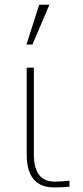

<svg xmlns="http://www.w3.org/2000/svg" viewBox="-20 -774 351 811"><path d="M92.8 -122.1V-488.3H123V-122.1Q123 -6.8 210.9 -6.8Q238.3 -6.8 273.4 -10.7V14.6Q244.1 17.6 208 17.6Q92.8 17.6 92.8 -122.1ZM91.8 -585.9 145.5 -753.9H188.5L117.2 -585.9Z"/></svg>

Font: Gothic A1 Thin
Style: Regular
Weight: 250
Designer: HanYang I&C Co.,Ltd.
Foundry: HanYang I&C Co.,Ltd.
Version: Version 2.50